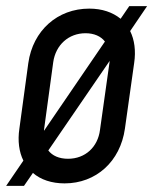

<svg xmlns="http://www.w3.org/2000/svg" viewBox="-24 -584 498 624"><path d="M454 -564H396L368 -523C342 -544 308 -556 266 -556C163 -556 83 -485 68 -379L39 -166C33 -126 38 -90 52 -62L-4 20H54L83 -22C108 0 144 12 186 12C288 12 367 -59 382 -166L412 -379C418 -419 413 -455 399 -483ZM119 -162 149 -382C157 -438 199 -476 254 -476C282 -476 304 -466 317 -449L119 -159ZM332 -382 301 -162C294 -106 253 -68 197 -68C168 -68 146 -78 133 -95L333 -387C332 -385 332 -384 332 -382Z"/></svg>

Font: Mohave
Style: Italic
Weight: 400
Italic angle: -8°
Designer: Gumpita Rahayu
Foundry: Tokotype
Version: Version 2.002;PS 002.002;hotconv 1.0.88;makeotf.lib2.5.64775